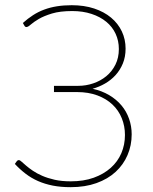

<svg xmlns="http://www.w3.org/2000/svg" viewBox="-20 -730 604 756"><path d="M70 -639.5Q89.5 -657 110 -670.2Q130.5 -683.5 154 -692.2Q177.5 -701 204.2 -705.2Q231 -709.5 262.5 -709.5Q311.5 -709.5 350.8 -696.5Q390 -683.5 417.5 -660.5Q445 -637.5 459.8 -606.2Q474.5 -575 474.5 -538.5Q474.5 -506.5 463.8 -480.2Q453 -454 435 -434.2Q417 -414.5 393.5 -401Q370 -387.5 344.5 -380.5Q381 -372.5 409.8 -355.5Q438.5 -338.5 458.2 -315Q478 -291.5 488.2 -262.2Q498.5 -233 498.5 -201Q498.5 -157.5 482.2 -119.5Q466 -81.5 435.2 -53.2Q404.5 -25 359.8 -9Q315 7 258 7Q219.5 7 187.8 0.8Q156 -5.5 129.5 -17.2Q103 -29 80.8 -46Q58.5 -63 38.5 -84.5L45.5 -94.5Q47.5 -97 49.2 -98.2Q51 -99.5 54.5 -99.5Q58.5 -99.5 65.2 -93.2Q72 -87 82.8 -77.8Q93.5 -68.5 109.2 -57.8Q125 -47 146.2 -37.8Q167.5 -28.5 195.2 -22.2Q223 -16 258.5 -16Q309.5 -16 349 -30.2Q388.5 -44.5 416 -69Q443.5 -93.5 457.8 -126.8Q472 -160 472 -198.5Q472 -233.5 459.5 -264.5Q447 -295.5 423 -318.2Q399 -341 363.8 -354.2Q328.5 -367.5 283 -367.5H192.5V-392H288Q318.5 -392 347.2 -401.8Q376 -411.5 398.5 -430Q421 -448.5 434.5 -475.5Q448 -502.5 448 -537Q448 -569.5 435.2 -597Q422.5 -624.5 398.5 -644.2Q374.5 -664 340.5 -675.2Q306.5 -686.5 264.5 -686.5Q216.5 -686.5 184.5 -676.8Q152.5 -667 132.2 -655Q112 -643 101 -633.2Q90 -623.5 84 -623.5Q79 -623.5 76 -629Z"/></svg>

Font: Lato ExtraLight
Style: Regular
Weight: 275
Designer: Lukasz Dziedzic with Adam Twardoch and Botio Nikoltchev
Foundry: tyPoland Lukasz Dziedzic
Version: Version 2.015; 2015-08-06; http://www.latofonts.com/